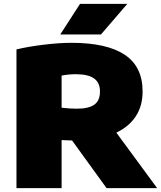

<svg xmlns="http://www.w3.org/2000/svg" viewBox="-20 -971 831 991"><path d="M530 0 352 -246Q314.5 -247 298 -248V0H65V-716Q125.5 -730.5 205.2 -740.2Q285 -750 349 -750Q530.5 -750 623.2 -688.8Q716 -627.5 716 -499Q716 -424.5 681 -371Q646 -317.5 580.5 -286.5L791 0ZM298 -415Q339.5 -410 377 -410Q437.5 -410 466.8 -430.8Q496 -451.5 496 -499Q496 -544.5 465.2 -566.2Q434.5 -588 371 -588Q336.5 -588 298 -581ZM291 -793 393 -951H637L501 -793Z"/></svg>

Font: Encode Sans Expanded Black
Style: Regular
Weight: 900
Width: 7
Designer: Multiple Designers
Foundry: Impallari Type
Version: Version 2.000